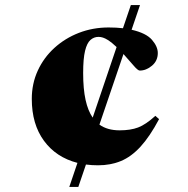

<svg xmlns="http://www.w3.org/2000/svg" viewBox="-20 -735 740 755"><path d="M252.5 0 284.5 -94.5Q201 -116 153 -181.2Q105 -246.5 105 -346Q105 -406 128.5 -457.2Q152 -508.5 193.8 -546.5Q235.5 -584.5 290.2 -605.8Q345 -627 407 -627Q437.5 -627 463.5 -624L494.5 -715H530.5L497.5 -618Q554.5 -605 577.5 -578.5Q600.5 -552 600.5 -526.5Q600.5 -496 577.8 -476.8Q555 -457.5 529.5 -457.5Q522 -457.5 504.8 -477.8Q487.5 -498 465.5 -522.5L371 -245Q402 -222.5 450.5 -222.5Q493.5 -222.5 523.2 -233.8Q553 -245 591 -279.5L605.5 -266.5Q569 -198 532.5 -158.2Q496 -118.5 455.5 -101.8Q415 -85 365.5 -85Q341 -85 318 -88L288 0ZM307 -448Q307 -385 316.5 -342Q326 -299 344.5 -272.5L438.5 -550Q421 -567 402.8 -578.5Q384.5 -590 367.5 -590Q349.5 -590 335.8 -578Q322 -566 314.5 -535.2Q307 -504.5 307 -448Z"/></svg>

Font: Newsreader Display ExtraBold
Style: Regular
Weight: 800
Designer: Hugues Gentile
Foundry: Production Type
Version: Version 1.001